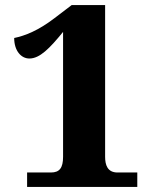

<svg xmlns="http://www.w3.org/2000/svg" viewBox="-20 -738 608 758"><path d="M87 0H522V-57H444C404 -57 395 -87 395 -119V-718H263L196 -667C131 -617 79 -597 36 -588C36 -538 63 -507 96 -507C137 -507 176 -547 229 -612V-119C229 -75 215 -57 181 -57H87Z"/></svg>

Font: Noto Serif Gurmukhi ExtraBold
Style: Regular
Weight: 800
Designer: Vaibhav Singh and the Monotype Design Team
Foundry: Monotype Imaging Inc.
Version: Version 2.004